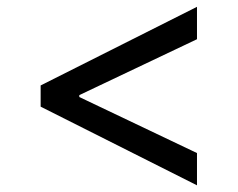

<svg xmlns="http://www.w3.org/2000/svg" viewBox="-20 -568 701 566"><path d="M99.8 -253.6 560.7 -21.7V-116.8L213.8 -282V-287.6L560.7 -452.4V-547.9L99.8 -316.1Z"/></svg>

Font: GiG Sans Text
Style: Regular
Weight: 400
Designer: Andreas Faust
Version: Version 1.100;FEAKit 1.0